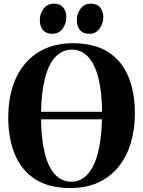

<svg xmlns="http://www.w3.org/2000/svg" viewBox="-20 -982 756 1015"><path d="M352.5 12Q238 12.5 165.2 -35.2Q92.5 -83 58 -167.5Q23.5 -252 23.5 -362Q23.5 -448.5 45.8 -520.2Q68 -592 111.5 -644.2Q155 -696.5 219 -725Q283 -753.5 367 -753.5Q480.5 -753 552.5 -706.5Q624.5 -660 658.8 -577Q693 -494 693 -384Q693 -297 671 -224.8Q649 -152.5 605.8 -99.2Q562.5 -46 499 -17Q435.5 12 352.5 12ZM358 -21.5Q406 -21.5 441.2 -58.5Q476.5 -95.5 496.5 -169.2Q516.5 -243 519 -351H197Q198 -250 215.8 -176Q233.5 -102 269 -61.8Q304.5 -21.5 358 -21.5ZM197 -391H519.5Q519 -491.5 501.2 -565.2Q483.5 -639 448.2 -679.2Q413 -719.5 359.5 -719.5Q310.5 -719.5 274.8 -683.2Q239 -647 219.2 -574Q199.5 -501 197 -391ZM256 -803.5Q224 -803.5 207.2 -823.2Q190.5 -843 190.5 -875Q190.5 -910 210.5 -936.2Q230.5 -962.5 264 -962.5H265Q297.5 -962.5 314 -942.5Q330.5 -922.5 330.5 -891Q330.5 -857.5 311 -830.5Q291.5 -803.5 257 -803.5ZM451.5 -803.5Q419 -803.5 402.5 -823.2Q386 -843 386 -875Q386 -910 406 -936.2Q426 -962.5 459.5 -962.5H460.5Q493 -962.5 509.5 -942.5Q526 -922.5 526 -891Q526 -857.5 506.2 -830.5Q486.5 -803.5 452.5 -803.5Z"/></svg>

Font: Merriweather 120pt
Style: Bold
Weight: 700
Designer: Eben Sorkin
Foundry: Eben Sorkin
Version: Version 2.100